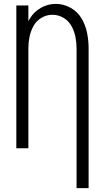

<svg xmlns="http://www.w3.org/2000/svg" viewBox="-20 -763 540 988"><path d="M374 205V-515Q374 -545 368 -574Q362 -603 347.5 -629.5Q333 -656 306.5 -671.5Q280 -687 250 -687Q220 -687 193.5 -671.5Q167 -656 152.5 -629.5Q138 -603 132 -574Q126 -545 126 -515V0H64V-735H126V-654Q130 -661 134 -668Q155 -703 191 -723Q227 -743 267 -743Q307 -743 343 -723Q379 -703 399.5 -668.5Q420 -634 428 -594.5Q436 -555 436 -515V205Z"/></svg>

Font: Iosevka SS01 Light
Style: Regular
Weight: 300
Monospace: yes
Designer: Belleve Invis
Foundry: Belleve Invis
Version: 2.3.3; ttfautohint (v1.8.3)